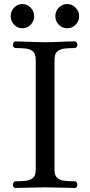

<svg xmlns="http://www.w3.org/2000/svg" viewBox="-20 -931 446 951"><path d="M58 0Q44 0 44 -16Q44 -23 47.5 -28Q51 -33 58 -33Q85 -33 107.5 -35.5Q130 -38 143.5 -50Q157 -62 157 -89V-636Q157 -664 143.5 -676Q130 -688 107.5 -690.5Q85 -693 58 -693Q51 -693 47.5 -698Q44 -703 44 -710Q44 -716 47.5 -721Q51 -726 58 -726Q82 -726 123.5 -724Q165 -722 203 -722Q242 -722 283 -724Q324 -726 349 -726Q356 -726 359.5 -721Q363 -716 363 -710Q363 -703 359.5 -698Q356 -693 349 -693Q323 -693 300 -690.5Q277 -688 263.5 -676Q250 -664 250 -636V-89Q250 -62 263.5 -50Q277 -38 300 -35.5Q323 -33 349 -33Q356 -33 359.5 -28Q363 -23 363 -16Q363 0 349 0Q324 0 283 -1.5Q242 -3 203 -3Q165 -3 123.5 -1.5Q82 0 58 0ZM313 -791Q289 -791 271.5 -808.5Q254 -826 254 -851Q254 -876 271.5 -893.5Q289 -911 313 -911Q337 -911 354.5 -893Q372 -875 372 -851Q372 -826 354.5 -808.5Q337 -791 313 -791ZM90 -791Q67 -791 50 -808.5Q33 -826 33 -851Q33 -876 50 -893.5Q67 -911 90 -911Q115 -911 132 -893Q149 -875 149 -851Q149 -826 132 -808.5Q115 -791 90 -791Z"/></svg>

Font: Zen Old Mincho
Style: Regular
Weight: 400
Designer: Yoshimichi Ohira
Foundry: Positype
Version: Version 1.001